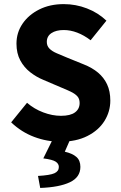

<svg xmlns="http://www.w3.org/2000/svg" viewBox="-20 -684 596 943"><path d="M276.2 12Q210.7 12 147.9 -11.6Q85.2 -35.1 34.8 -83.1L112.8 -179.2Q148 -148.7 192.4 -132Q236.8 -115.2 279.5 -115.2Q325.8 -115.2 348.4 -132.1Q371.1 -148.9 371.1 -178.1Q371.1 -199.1 359.5 -211.5Q347.9 -224 326.9 -234Q306 -244 277.2 -255.7L192.5 -291.9Q158.7 -305.7 128.5 -329.2Q98.3 -352.7 79.6 -387.4Q60.9 -422.2 60.9 -469.5Q60.9 -523.9 90.8 -567.7Q120.6 -611.4 172.9 -637.6Q225.2 -663.8 293.1 -663.8Q352.2 -663.8 406.9 -642.7Q461.6 -621.7 502.7 -582.5L425.1 -486.3Q392.9 -510.9 359.4 -523.7Q325.9 -536.5 293.1 -536.5Q255.4 -536.5 232.7 -521.4Q209.9 -506.3 209.9 -478.1Q209.9 -458.5 222.8 -445.4Q235.6 -432.2 258.5 -422.5Q281.5 -412.8 309.5 -401L392.5 -367.3Q432.8 -351.3 461.4 -327.4Q490 -303.5 505.9 -269.8Q521.8 -236.1 521.8 -190Q521.8 -135.9 493 -89.8Q464.2 -43.7 409 -15.9Q353.9 12 276.2 12ZM177.5 239.1 166.6 180.1Q225.2 176.8 247.1 167Q269 157.2 269 136Q269 120.4 253.8 110.2Q238.6 99.9 192.7 93.9L240.9 -3.6H326.6L298.3 61.1Q336 69.7 355.4 86.9Q374.8 104 374.8 135.6Q374.8 186.7 323 211.2Q271.1 235.7 177.5 239.1Z"/></svg>

Font: Source Sans Variable
Style: Regular
Weight: 200
Designer: Paul D. Hunt
Foundry: Adobe Systems Incorporated
Version: Version 3.006;hotconv 1.0.111;makeotfexe 2.5.65597